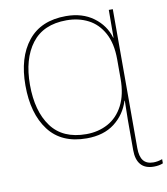

<svg xmlns="http://www.w3.org/2000/svg" viewBox="-101 -806 986 1133"><g transform="rotate(-10 392.0 -239.5)"><path d="M624 -548H626L627 -714H651V118Q651 169 670.5 193.5Q690 218 731 218Q757 218 784 208V233Q761 243 729 243Q677 243 651 213Q625 183 625 125V-56Q625 -104 627 -170H625Q600 -90 535 -40Q470 10 368 10Q217 10 141 -90.5Q65 -191 65 -360Q65 -527 143 -624.5Q221 -722 371 -722Q469 -722 535.5 -673Q602 -624 624 -548ZM92 -359Q92 -201 160.5 -108Q229 -15 370 -15Q442 -15 500 -46.5Q558 -78 591.5 -142.5Q625 -207 625 -302V-418Q625 -513 591 -575.5Q557 -638 499.5 -667.5Q442 -697 370 -697Q231 -697 161.5 -605.5Q92 -514 92 -359Z"/></g></svg>

Font: Noto Sans UI Thin
Style: Regular
Weight: 250
Designer: Monotype Design Team
Foundry: Monotype Imaging Inc.
Version: Version 1.001